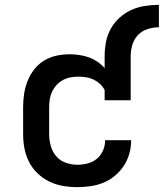

<svg xmlns="http://www.w3.org/2000/svg" viewBox="-20 -761 673 789"><path d="M298 8Q268 8 238.5 3Q209 -2 182.5 -15Q156 -28 134.5 -48.5Q113 -69 99.5 -95.5Q86 -122 80.5 -151Q75 -180 75 -210V-320Q75 -347 79 -374.5Q83 -402 93 -427.5Q103 -453 120 -475Q137 -497 160.5 -511.5Q184 -526 211 -532Q238 -538 266 -538Q286 -538 306 -535Q326 -532 344.5 -525.5Q363 -519 380 -507.5Q397 -496 410 -481V-530Q410 -559 415.5 -588Q421 -617 435 -642.5Q449 -668 471 -688Q493 -708 519.5 -720Q546 -732 575 -736.5Q604 -741 633 -741V-649Q610 -649 586.5 -641.5Q563 -634 547 -617Q531 -600 524 -577Q517 -554 517 -530V-349H410V-391Q403 -405 391 -416Q379 -427 364.5 -434Q350 -441 334 -443.5Q318 -446 302 -446Q286 -446 269.5 -443Q253 -440 238.5 -432Q224 -424 212.5 -411.5Q201 -399 194 -384Q187 -369 184.5 -353Q182 -337 182 -320V-210Q182 -186 188.5 -162Q195 -138 210.5 -119.5Q226 -101 249.5 -92.5Q273 -84 298 -84Q319 -84 340.5 -89.5Q362 -95 378.5 -109Q395 -123 403.5 -143Q412 -163 412 -185Q412 -185 412 -185Q412 -185 412 -185H519Q519 -185 519 -185Q519 -185 519 -185Q519 -157 511.5 -130Q504 -103 489 -80Q474 -57 452.5 -39Q431 -21 405.5 -10.5Q380 0 352.5 4Q325 8 298 8Z"/></svg>

Font: Iosevka Curly SmBdEx
Style: Regular
Weight: 600
Width: 7
Monospace: yes
Designer: Belleve Invis
Foundry: Belleve Invis
Version: Version 11.1.0; ttfautohint (v1.8.3)